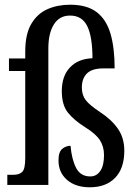

<svg xmlns="http://www.w3.org/2000/svg" viewBox="-20 -784 581 814"><path d="M361 10Q300 10 264 -21.5Q228 -53 228 -104Q228 -140 244 -153Q260 -166 279 -166Q284 -109 302.5 -72.5Q321 -36 363 -36Q389 -36 405 -59Q421 -82 421 -126Q421 -162 404 -189Q387 -216 342 -244Q294 -274 268 -306.5Q242 -339 242 -398Q242 -462 277 -498.5Q312 -535 372 -537Q372 -628 350 -673Q328 -718 277 -718Q232 -718 208.5 -680.5Q185 -643 185 -579V0H11V-43H38Q61 -43 74 -55Q87 -67 87 -114V-483H18V-536H87V-565Q87 -639 112.5 -682.5Q138 -726 181 -745Q224 -764 277 -764Q349 -764 390 -732.5Q431 -701 448.5 -641Q466 -581 466 -494H418Q370 -494 348.5 -472.5Q327 -451 327 -413Q327 -381 343.5 -359.5Q360 -338 404 -309Q453 -277 480 -238Q507 -199 507 -145Q507 -70 468 -30Q429 10 361 10Z"/></svg>

Font: Noto Serif Thai ExtraCondensed Medium
Style: Regular
Weight: 500
Width: 2
Designer: Monotype Design Team
Foundry: Monotype Imaging Inc.
Version: Version 2.002; ttfautohint (v1.8.4.7-5d5b)